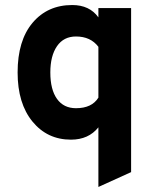

<svg xmlns="http://www.w3.org/2000/svg" viewBox="-20 -543 616 763"><path d="M262 12Q168 12 109 -60Q50 -132 50 -255Q50 -382 109.5 -452.5Q169 -523 267 -523Q336 -523 371 -474V-511H501V141L371 200V-37Q332 12 262 12ZM282 -113Q345 -113 371 -155V-357Q340 -398 282 -398Q233 -398 206.5 -359.5Q180 -321 180 -255Q180 -187 206.5 -150Q233 -113 282 -113Z"/></svg>

Font: OVRPSS Recut ExtraBold
Style: Regular
Weight: 800
Designer: Giant Group
Foundry: Giant Group
Version: Version 1.001;hotconv 1.0.109;makeotfexe 2.5.65596